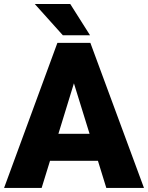

<svg xmlns="http://www.w3.org/2000/svg" viewBox="-22 -921 726 941"><path d="M499 0 458 -132.8H223.1L182.1 0H-2L259.3 -710.9H420.9L683.6 0ZM264.2 -265.1H417L340.3 -512.7ZM322.3 -901.4 419.4 -748H286.1L148.4 -901.4Z"/></svg>

Font: Vazirmatn RD UI Black
Style: Regular
Weight: 900
Designer: Saber Rastikerdar
Foundry: Saber Rastikerdar
Version: Version 33.003